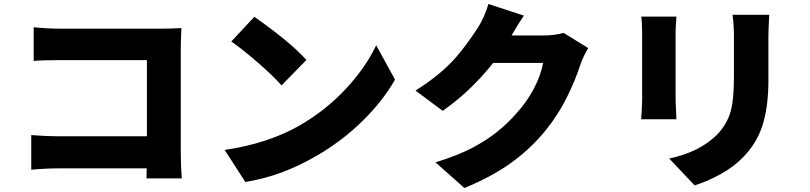

<svg xmlns="http://www.w3.org/2000/svg" viewBox="-20 -860 4040 958"><path d="M280 -717H790Q840 -717 885 -720Q882 -648 882 -619V-100Q882 -35 887 30H711Q713 -48 713 -81V-560H280Q189 -560 148 -556V-724Q218 -717 280 -717ZM268 -180H811V-20H273Q241 -20 201.5 -18Q162 -16 136 -13V-186Q214 -180 268 -180Z M1509 -561 1385 -434Q1338 -486 1263.5 -550.5Q1189 -615 1134 -653L1249 -776Q1424 -654 1509 -561ZM1475 -234Q1605 -309 1704.5 -415.5Q1804 -522 1857 -634L1951 -463Q1891 -357 1790 -257.5Q1689 -158 1562 -84Q1387 19 1204 48L1101 -112Q1207 -127 1303 -158.5Q1399 -190 1475 -234Z M2876 -538Q2851 -460 2808 -373.5Q2765 -287 2703 -210Q2628 -118 2531 -48Q2434 22 2297 78L2153 -50Q2261 -83 2336 -122Q2406 -159 2459.5 -201.5Q2513 -244 2558 -296Q2607 -349 2642.5 -415.5Q2678 -482 2690 -546H2372L2426 -683H2599H2658H2693Q2718 -683 2746 -686.5Q2774 -690 2792 -696L2915 -620Q2892 -583 2876 -538ZM2523 -667Q2468 -571 2380 -475Q2292 -379 2189 -307L2053 -408Q2179 -487 2255 -574Q2305 -631 2364 -721Q2378 -742 2393.5 -776.5Q2409 -811 2417 -840L2594 -782Q2563 -737 2523 -667Z M3816 -738Q3814 -702 3814 -678V-460Q3814 -318 3781 -224Q3752 -142 3691 -79Q3645 -30 3579 7Q3513 44 3446 65L3319 -69Q3398 -86 3457 -116Q3516 -146 3561 -191Q3609 -244 3625.5 -303.5Q3642 -363 3642 -471V-678Q3642 -735 3635 -786H3818ZM3353 -742Q3351 -720 3351 -698V-660V-601V-533V-463V-402V-358Q3351 -348 3353 -312L3355 -265H3179L3182 -308Q3184 -346 3184 -359V-403V-464V-534V-602V-660V-698Q3184 -744 3180 -777H3355Z"/></svg>

Font: Merged Yaku Han JP Black
Style: Regular
Weight: 900
Designer: Ryoko NISHIZUKA 西塚涼子 (kana, bopomofo & ideographs); Paul D. Hunt (Latin, Greek & Cyrillic); Sandoll Communications 산돌커뮤니
Foundry: Adobe
Version: Version 2.004